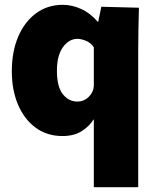

<svg xmlns="http://www.w3.org/2000/svg" viewBox="-20 -552 645 796"><path d="M369 -56H367Q353 -31 320.5 -9.5Q288 12 239 12Q175 12 128 -22.5Q81 -57 55 -117.5Q29 -178 29 -257Q29 -338 55.5 -400Q82 -462 129.5 -497Q177 -532 240 -532Q278 -532 316 -515Q354 -498 386 -461H387L400 -524L556 -520Q555 -485 554 -437.5Q553 -390 553 -345V224H369ZM300 -131Q329 -131 348.5 -151Q368 -171 369 -196V-356Q356 -375 336 -383Q316 -391 301 -391Q266 -391 241 -356.5Q216 -322 216 -259Q216 -192 240.5 -161.5Q265 -131 300 -131Z"/></svg>

Font: Murecho ExtraBold
Style: Regular
Weight: 800
Designer: Neil Summerour
Foundry: Positype
Version: Version 1.010; ttfautohint (v1.8.3)